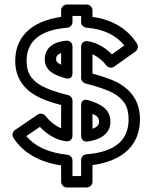

<svg xmlns="http://www.w3.org/2000/svg" viewBox="-20 -735 665 845"><path d="M97 -467C97 -562.6 168.7 -603.9 276.1 -613.1C289.1 -614.2 299 -625.5 299 -638V-665H337V-638C337 -624.2 349 -613.9 360.2 -613.1C437.3 -607.6 492.3 -578.3 527.3 -534.9L472.2 -495.7C446 -523.1 409.8 -547.2 365.6 -553.7C355.9 -555.2 337 -552.1 337 -529V-392C337 -380.1 346.2 -370.3 355.8 -367.8C416.7 -352.1 459 -336.6 480.3 -324C521.3 -299.7 546 -270.5 546 -210C546 -108.4 473.6 -65 360 -55.9C347.1 -54.9 337 -43.7 337 -31V40H299V-29C299 -42.1 288.2 -52.6 276.6 -53.9C191.9 -62.8 133.1 -91.6 95.6 -135.9L155.5 -176.7C182.8 -147.9 223.4 -118.6 271.2 -113.2C281.5 -112 299 -116.4 299 -138V-292C299 -303.9 289.9 -313.8 280.1 -316.3C227.9 -329.3 189.3 -343 165.4 -356C123.4 -378.8 97 -409.2 97 -467ZM47 -467C47 -389.1 88.7 -340.7 141.6 -312C168.5 -297.4 202 -285.3 249 -272.7V-170.4C222.1 -181.6 194.6 -205.5 180 -225C172.6 -234.8 157.2 -238.3 145.9 -230.7L45.9 -162.7C34.9 -155.1 31.7 -139.6 39 -128.4C82.7 -61.2 154.6 -21.3 249 -7V65C249 75.7 258.9 90 274 90H362C372.7 90 387 80.1 387 65V-8.5C499.4 -23 596 -80.9 596 -210C596 -288.9 557.1 -336.6 505.7 -367C478.9 -382.9 442.2 -396.1 387 -411.2V-496C411.2 -485.5 434.1 -465.8 447.9 -447.1C454.9 -437.7 470.8 -433.3 482.5 -441.6L576.5 -508.6C585.8 -515.3 590.5 -530.4 583.3 -542.1C543.7 -606.3 476 -648.7 387 -660.6V-690C387 -700.7 377.1 -715 362 -715H274C263.3 -715 249 -705.1 249 -690V-660.4C143.3 -646.1 47 -591.2 47 -467ZM272.4 -556C230.8 -553.3 177 -533.5 177 -474C177 -422.7 221.4 -404 267.1 -391C269.7 -390.2 299 -380.8 299 -415V-531C299 -543.9 288.9 -557 272.4 -556ZM249 -501.1V-450.3C236.8 -455.9 227 -461.8 227 -474C227 -488.6 232.5 -495.2 249 -501.1ZM364.8 -112.2C405.8 -116.7 466 -138.2 466 -199C466 -256.9 420.2 -278.1 369.4 -293.9C367.5 -294.5 337 -305.3 337 -270V-137C337 -126.6 343.4 -109.8 364.8 -112.2ZM387 -168.1V-234C404.3 -225.9 416 -220 416 -199C416 -185.6 408.3 -175.9 387 -168.1Z"/></svg>

Font: Fog Sans
Style: Outline
Weight: 700
Foundry: Intel Corporation
Version: Version 1.00